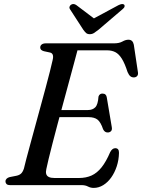

<svg xmlns="http://www.w3.org/2000/svg" viewBox="-20 -914 702 948"><path d="M233.5 -370.7H414.3Q437.3 -370.7 450.6 -384.4Q463.8 -398 466.3 -437.1Q468.8 -444.7 473.8 -448.4Q478.7 -452 485.4 -452Q495.4 -452 500.8 -447Q506.1 -441.9 507.2 -433.2L531.8 -287.1Q534.4 -273.3 528.5 -266.8Q522.5 -260.4 513 -259.9Q504.4 -259.6 498.6 -263.8Q492.8 -268.1 489.1 -275.7Q477.2 -311 461.6 -323.3Q446 -335.6 416.9 -335.6H222.8ZM381.8 0H30.6Q17.3 0 12.1 -5.4Q7 -10.7 7 -18.4Q7 -26 12.7 -31.7Q18.5 -37.3 27.7 -39.6L61.6 -46.3Q76 -49.4 84.2 -57.2Q92.5 -65 98.1 -81.9Q101.5 -97.2 109.8 -128.7Q118.2 -160.2 129.6 -202.3Q141 -244.3 154.1 -292.3Q167.3 -340.2 180.4 -388.7Q193.6 -437.3 205.6 -481.7Q217.6 -526.1 226.4 -561.1Q235.3 -596.2 239.7 -616.6Q244 -633.6 240.7 -642.9Q237.5 -652.3 227.2 -654.6L196.6 -661.2Q188.9 -663.4 183.7 -667.6Q178.6 -671.9 178.6 -679.2Q178.6 -688.7 185.8 -694.3Q193.1 -700 206.5 -700H543.5Q568.4 -700 584.3 -708.9Q600.1 -717.9 614.2 -717.9Q635.7 -717.9 640.7 -693.3L660.6 -560.2Q663.3 -547.2 658.3 -540.1Q653.2 -533 643.5 -532Q632.2 -531 624.4 -536.9Q616.5 -542.8 609.9 -558.1Q595.9 -601.5 581.3 -624.6Q566.7 -647.7 549.2 -656.6Q531.7 -665.5 508.5 -665.5H362.5Q355.2 -637.8 344.1 -596.7Q332.9 -555.7 319.7 -506.5Q306.4 -457.3 292.2 -404.8Q277.9 -352.2 264.3 -301.3Q250.7 -250.4 239.3 -206Q227.9 -161.6 219.9 -128.5Q211.8 -95.4 208.7 -79.1Q205.4 -64.9 208.2 -55Q211 -45 221.2 -40.1Q231.3 -35.1 249.4 -35.1H369.3Q404.7 -35.1 432 -47.4Q459.2 -59.7 481.6 -87.8Q503.9 -115.8 524 -162.8Q534.3 -182.3 549 -182.3Q567.9 -182.3 567.5 -159Q566.7 -124.1 556.5 -92.9Q546.2 -61.6 529.1 -37.6Q512 -13.6 489.7 0.1Q467.4 13.8 442.5 13.8Q427.3 13.8 414.2 6.9Q401.1 0 381.8 0ZM460.3 -810.7 357.6 -888.3Q343.7 -898.6 330.9 -890.8Q325.8 -887.5 323.5 -881.2Q321.2 -874.9 326 -867.8L391.8 -766.3Q398.8 -756.8 405.2 -751Q411.7 -745.2 423.4 -745.2Q434.9 -745.2 444 -751Q453.1 -756.8 465.4 -766.3L584.2 -867.8Q593.3 -874.9 594.9 -881.2Q596.5 -887.5 593.1 -890.8Q589 -894.8 581.8 -894Q574.5 -893.2 564.6 -888.3L420.4 -810.7Z"/></svg>

Font: Fraunces
Style: Italic
Weight: 900
Italic angle: -16°
Version: Version 1.000;[0bf87f6ff]